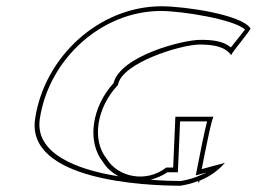

<svg xmlns="http://www.w3.org/2000/svg" viewBox="-20 -730 819 612"><path d="M92 -352C62 -154 445 -138 555 -138C575 -141 594 -146 611 -153C613 -150 614 -148 614 -146L616 -154C649 -167 676 -187 697 -211L623 -191C635 -253 656 -358 661 -358H539L532 -196H510C446 -146 356 -165 320 -224C271 -284 289 -389 356 -459C367 -530 558 -588 616 -588C660 -588 697 -582 717 -554C719 -564 785 -640 778 -640C749 -684 567 -710 495 -710C297 -710 122 -550 92 -352ZM107 -352C136 -542 304 -695 493 -695C559 -695 724 -669 761 -636C751 -622 728 -595 716 -579C690 -600 656 -603 619 -603C561 -603 363 -551 342 -465C273 -390 256 -279 308 -214C320 -194 338 -179 358 -168C219 -190 90 -243 107 -352ZM460 -157C478 -162 498 -170 514 -181H547L554 -343H640C631 -308 617 -238 608 -191L604 -171L638 -180C631 -176 624 -174 620 -172C601 -163 580 -157 556 -153C533 -153 500 -154 460 -157Z"/></svg>

Font: Ampere
Style: OuLnIta
Weight: 400
Version: Version 1